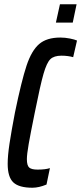

<svg xmlns="http://www.w3.org/2000/svg" viewBox="-20 -872 381 900"><path d="M16 -104Q16 -142 24.5 -198.5Q33 -255 50 -344Q81 -494 104.5 -564.5Q128 -635 163.5 -665.5Q199 -696 263 -696Q285 -696 307.5 -691.5Q330 -687 341 -682L323 -604Q298 -611 268 -611Q233 -611 216 -594.5Q199 -578 184 -526Q169 -474 143 -344Q123 -246 114.5 -197Q106 -148 106 -126Q106 -96 117 -86.5Q128 -77 156 -77Q193 -77 214 -84L198 -7Q162 8 132 8Q69 8 42.5 -17Q16 -42 16 -104ZM242 -766 261 -852H339L321 -766Z"/></svg>

Font: Saira Ultra Condensed SemiBold
Style: Italic
Weight: 600
Width: 1
Italic angle: -12°
Designer: Hector Gatti with collaboration of the Omnibus-Type team
Foundry: Omnibus-Type
Version: Version 1.001; ttfautohint (v1.8)